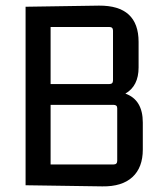

<svg xmlns="http://www.w3.org/2000/svg" viewBox="-20 -659 588 683"><path d="M488 -127Q488 -63 451 -29Q414 5 344 4L71 0V-635L332 -639Q473 -640 473 -510V-419Q473 -353 426 -326Q488 -304 488 -223ZM369 -563H160V-360H369Q382 -360 382 -373V-550Q382 -563 369 -563ZM384 -286H160V-74H384Q397 -74 397 -87V-274Q397 -286 384 -286Z"/></svg>

Font: Gemunu Libre Medium
Style: Regular
Weight: 500
Designer: Puspanada Ekanayake, Sola Matas, Pathum Egodawatta, Kosala Senevirathne
Foundry: mooniak
Version: Version 1.100